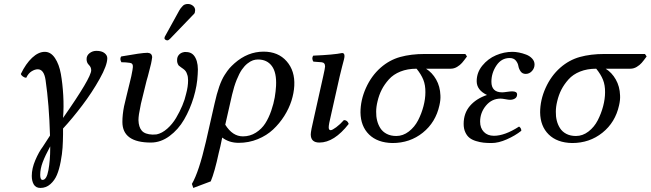

<svg xmlns="http://www.w3.org/2000/svg" viewBox="-20 -700 3240 956"><path d="M180.2 170.9Q180.2 195.8 191.9 195.8Q212.4 195.8 221.2 146.7Q230 97.7 230 38.1V28.8Q205.1 74.7 192.6 107.7Q180.2 140.6 180.2 170.9ZM138.2 175.8Q138.2 138.7 156 97.2Q173.8 55.7 192.9 30.8L229 -24.9Q224.6 -180.2 207 -300.8Q199.2 -355 168 -355Q153.8 -355 137.5 -345Q121.1 -335 110.8 -313Q102.5 -313 94 -319.1Q85.4 -325.2 84 -332Q108.4 -382.8 139.9 -412.4Q171.4 -441.9 203.1 -441.9Q232.9 -441.9 253.7 -410.9Q274.4 -379.9 283 -332Q291.5 -284.2 294.9 -225.8Q298.3 -167.5 293.9 -112.8Q434.1 -313 434.1 -350.1Q434.1 -365.7 422.6 -376.7Q411.1 -387.7 411.1 -405.8Q411.1 -423.8 426 -435.3Q440.9 -446.8 460 -446.8Q486.3 -446.8 500.2 -435.8Q514.2 -424.8 514.2 -410.2Q514.2 -375 476.3 -307.4Q438.5 -239.7 389.6 -175.3Q340.8 -110.8 293.9 -60.1V-30.8Q293.5 4.4 291.5 35.2Q289.6 65.9 282.2 104.7Q274.9 143.6 263.4 170.9Q252 198.2 230.7 217Q209.5 235.8 181.2 235.8Q158.7 235.8 148.4 218.8Q138.2 201.7 138.2 175.8Z M964.4 -330.1Q961.9 -273.9 944.1 -214.8Q926.3 -155.8 897 -105.2Q867.7 -54.7 824 -22.5Q780.3 9.8 731.4 9.8Q589.4 9.8 589.4 -92.8Q589.4 -128.9 597.7 -170.9Q600.6 -182.1 610.1 -223.1Q619.6 -264.2 625.5 -286.1Q629.9 -305.2 633.8 -320.8Q641.6 -358.9 641.6 -366.2Q643.1 -385.7 625.5 -387.2Q607.4 -390.1 584.5 -390.1Q574.7 -407.2 583.5 -418.9Q685.1 -437 712.4 -437H715.8Q736.3 -435.5 737.8 -416Q737.8 -414.6 735.4 -399.9Q733.9 -387.7 725.8 -357.7Q717.8 -327.6 715.8 -318.8Q714.8 -315.4 712.6 -307.9Q710.4 -300.3 709.5 -296.9Q708.5 -292.5 681.6 -183.1L679.7 -172.9Q669.4 -126 669.4 -102.1Q670.4 -67.4 686 -49.3Q701.7 -31.2 739.7 -29.8Q752.9 -29.8 759.8 -30.8Q787.1 -36.6 812.7 -59.3Q838.4 -82 856.7 -112.8Q875 -143.6 887.9 -174.6Q900.9 -205.6 906.7 -232.9Q916.5 -268.6 916.5 -299.8Q916.5 -318.8 911.6 -330.1Q907.2 -346.7 892.6 -356.9Q889.6 -359.4 881.6 -364.7Q873.5 -370.1 869.6 -374Q860.8 -386.7 861.8 -401.9Q861.8 -415.5 869.4 -425.3Q877 -435.1 889.6 -439Q900.4 -442.4 906.7 -440.9Q939 -440.9 953.6 -411.1Q968.8 -381.8 964.4 -330.1ZM887.7 -668Q897 -680.2 915.5 -680.2Q929.2 -680.2 940.2 -671.6Q951.2 -663.1 951.7 -649.9Q951.7 -645 950.7 -642.1Q950.7 -633.8 942.4 -627L826.7 -506.8Q818.8 -499 813.5 -499Q808.1 -499 803.5 -502.2Q798.8 -505.4 798.8 -509.8V-512.2Q800.8 -514.2 800.8 -518.1Q802.7 -522 803.7 -522.9L872.6 -647.9Q878.9 -659.2 887.7 -668Z M1354.5 -272Q1357.9 -338.4 1333.7 -371.1Q1309.6 -403.8 1264.6 -403.8Q1252 -403.8 1239.5 -399.7Q1227.1 -395.5 1212.2 -383.8Q1197.3 -372.1 1184.3 -353.3Q1171.4 -334.5 1158.4 -302.5Q1145.5 -270.5 1135.7 -229L1101.6 -79.1Q1137.7 -21 1189.5 -21Q1225.1 -21 1254.2 -39.6Q1283.2 -58.1 1300.8 -85.7Q1318.4 -113.3 1330.6 -148.9Q1342.8 -184.6 1347.9 -214.6Q1353 -244.6 1354.5 -272ZM1029.3 203.1 942.4 235.8 935.5 215.8Q970.2 156.7 1005.4 4.9L1048.3 -184.1Q1059.1 -232.9 1071.5 -268.6Q1084 -304.2 1098.6 -326.9Q1113.3 -349.6 1122.6 -360.1Q1131.8 -370.6 1147.5 -384.8Q1213.4 -442.9 1292.5 -442.9Q1365.2 -442.9 1407.2 -395Q1449.2 -347.2 1445.3 -272.9Q1443.4 -236.8 1431.2 -198.2Q1418.9 -159.7 1395.3 -122.3Q1371.6 -85 1339.8 -55.2Q1308.1 -25.4 1263.4 -7.1Q1218.8 11.2 1168.5 11.2Q1120.6 11.2 1086.4 -15.1Q1077.1 32.7 1069.3 61Q1048.8 156.7 1029.3 203.1Z M1671.4 -319.8 1627.4 -124Q1616.7 -80.1 1616.7 -65.9Q1616.7 -51.8 1626.5 -51.8Q1634.3 -51.8 1654.1 -66.4Q1673.8 -81.1 1692.4 -102.1Q1710 -102.1 1716.3 -83Q1644 9.8 1570.3 9.8Q1527.3 9.8 1527.3 -30.8Q1527.3 -46.9 1543.5 -115.2L1589.4 -320.8Q1598.6 -361.8 1598.6 -369.1Q1598.6 -388.7 1580.6 -390.1L1540.5 -393.1Q1535.6 -399.9 1535.2 -408.2Q1534.7 -416.5 1539.6 -422.9Q1641.6 -427.2 1683.6 -436Q1695.3 -436 1695.3 -420.9Q1695.3 -414.6 1692.4 -402.8Q1689.5 -391.1 1683.1 -367.4Q1676.8 -343.8 1671.4 -319.8Z M1953.1 -22.9Q1986.8 -22.9 2015.6 -45.2Q2044.4 -67.4 2061.8 -101.1Q2079.1 -134.8 2088.6 -171.4Q2098.1 -208 2098.1 -240.2Q2098.6 -275.9 2087.9 -302.7Q2077.1 -329.6 2054.2 -357.9Q2009.3 -357.9 1973.9 -343.8Q1938.5 -329.6 1916.3 -304.7Q1894 -279.8 1880.6 -253.4Q1867.2 -227.1 1859.9 -195.8Q1853 -168 1853 -144Q1852.5 -120.6 1857.7 -99.9Q1862.8 -79.1 1874 -61.5Q1885.3 -43.9 1905.5 -33.4Q1925.8 -22.9 1953.1 -22.9ZM2224.1 -357.9H2101.1Q2131.8 -338.9 2151.6 -304.2Q2171.4 -269.5 2172.9 -225.1Q2174.3 -203.1 2168 -175.8Q2149.4 -90.8 2085.2 -39.3Q2021 12.2 1934.1 12.2Q1859.4 10.7 1817.6 -30.3Q1775.9 -71.3 1774.9 -140.1Q1774.9 -201.7 1802 -262Q1829.1 -322.3 1875 -362.8Q1918.9 -401.4 1972.7 -416.3Q2026.4 -431.2 2094.2 -431.2H2296.9L2305.2 -418.9Q2290 -397.9 2280.5 -387Q2271 -376 2255.9 -366.9Q2240.7 -357.9 2224.1 -357.9Z M2370.6 -94.2Q2370.6 -62.5 2389.2 -43.2Q2407.7 -23.9 2439.5 -23.9Q2493.2 -23.9 2564.5 -69.8Q2575.7 -62.5 2575.7 -48.8Q2544.9 -24.4 2503.4 -6.1Q2461.9 12.2 2427.7 12.2Q2405.3 12.2 2387.5 10.3Q2369.6 8.3 2350.3 2.4Q2331.1 -3.4 2318.1 -13.4Q2305.2 -23.4 2296.9 -41.3Q2288.6 -59.1 2288.6 -83Q2288.6 -136.2 2319.8 -172.6Q2351.1 -209 2404.8 -227.1Q2353.5 -251.5 2353.5 -295.9Q2353.5 -338.9 2381.6 -373.3Q2409.7 -407.7 2449.7 -424.8Q2489.7 -441.9 2531.7 -441.9Q2546.4 -441.9 2564 -438.5Q2581.5 -435.1 2599.6 -428.2Q2617.7 -421.4 2629.6 -408.4Q2641.6 -395.5 2641.6 -378.9Q2641.6 -360.4 2628.7 -346.2Q2615.7 -332 2597.7 -332Q2581.1 -332 2572.3 -344.5Q2563.5 -356.9 2561 -371.6Q2558.6 -386.2 2548.1 -398.7Q2537.6 -411.1 2517.6 -411.1Q2476.6 -411.1 2451.7 -373.8Q2426.8 -336.4 2426.8 -293Q2426.8 -240.2 2480.5 -240.2Q2488.3 -240.2 2504.9 -242.7Q2521.5 -245.1 2529.8 -245.1Q2554.7 -245.1 2554.7 -230Q2554.7 -216.3 2544.4 -209.7Q2534.2 -203.1 2519.5 -203.1Q2511.7 -203.1 2496.1 -206.1Q2480.5 -209 2472.7 -209Q2428.7 -209 2399.7 -174.1Q2370.6 -139.2 2370.6 -94.2Z M2847.7 -22.9Q2881.3 -22.9 2910.2 -45.2Q2939 -67.4 2956.3 -101.1Q2973.6 -134.8 2983.2 -171.4Q2992.7 -208 2992.7 -240.2Q2993.2 -275.9 2982.4 -302.7Q2971.7 -329.6 2948.7 -357.9Q2903.8 -357.9 2868.4 -343.8Q2833 -329.6 2810.8 -304.7Q2788.6 -279.8 2775.1 -253.4Q2761.7 -227.1 2754.4 -195.8Q2747.6 -168 2747.6 -144Q2747.1 -120.6 2752.2 -99.9Q2757.3 -79.1 2768.6 -61.5Q2779.8 -43.9 2800 -33.4Q2820.3 -22.9 2847.7 -22.9ZM3118.7 -357.9H2995.6Q3026.4 -338.9 3046.1 -304.2Q3065.9 -269.5 3067.4 -225.1Q3068.8 -203.1 3062.5 -175.8Q3043.9 -90.8 2979.7 -39.3Q2915.5 12.2 2828.6 12.2Q2753.9 10.7 2712.2 -30.3Q2670.4 -71.3 2669.4 -140.1Q2669.4 -201.7 2696.5 -262Q2723.6 -322.3 2769.5 -362.8Q2813.5 -401.4 2867.2 -416.3Q2920.9 -431.2 2988.8 -431.2H3191.4L3199.7 -418.9Q3184.6 -397.9 3175 -387Q3165.5 -376 3150.4 -366.9Q3135.3 -357.9 3118.7 -357.9Z"/></svg>

Font: Common Serif News
Style: Italic
Weight: 450
Italic angle: -12°
Designer: Philipp H. Poll, Khaled Hosny
Foundry: Stefan Peev, Context Ltd.
Version: Version 1.026